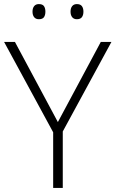

<svg xmlns="http://www.w3.org/2000/svg" viewBox="-20 -919 565 939"><path d="M263 -322 473 -714H525L287 -276V0H240V-272L0 -714H53ZM139 -862Q139 -879 147 -889Q155 -899 170 -899Q188 -899 195 -889Q202 -879 202 -862Q202 -845 195 -835Q188 -825 170 -825Q155 -825 147 -835Q139 -845 139 -862ZM325 -862Q325 -879 333 -889Q341 -899 356 -899Q373 -899 380.5 -889Q388 -879 388 -862Q388 -845 380.5 -835Q373 -825 356 -825Q341 -825 333 -835Q325 -845 325 -862Z"/></svg>

Font: Noto Sans Oriya ExtraLight
Style: Regular
Weight: 250
Version: Version 2.003